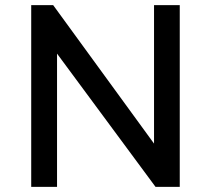

<svg xmlns="http://www.w3.org/2000/svg" viewBox="-20 -731 825 751"><path d="M102.1 -710.9H188L595.2 -151.9L582.5 -147.9V-710.9H683.1V0H588.4L189.9 -539.1L203.1 -543.5V0H102.1Z"/></svg>

Font: Monda Medium
Style: Regular
Weight: 500
Designer: Vernon Adams
Foundry: Vernon Adams
Version: Version 2.200